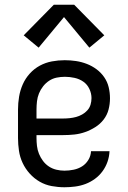

<svg xmlns="http://www.w3.org/2000/svg" viewBox="-20 -782 540 810"><path d="M252 8Q225 8 198 3Q171 -2 147.5 -15.5Q124 -29 105.5 -49.5Q87 -70 75.5 -94.5Q64 -119 60 -146Q56 -173 56 -200V-320Q56 -347 60.5 -374Q65 -401 76 -426Q87 -451 105.5 -471.5Q124 -492 148 -505Q172 -518 199 -523Q226 -528 253 -528Q277 -528 300.5 -524.5Q324 -521 346 -512.5Q368 -504 387 -490Q406 -476 419.5 -456.5Q433 -437 438.5 -414Q444 -391 444 -367Q444 -343 438 -320Q432 -297 417.5 -278Q403 -259 382.5 -246Q362 -233 339.5 -225Q317 -217 293.5 -214.5Q270 -212 246 -212H134V-200Q134 -183 136 -166Q138 -149 144.5 -133Q151 -117 161.5 -103Q172 -89 186.5 -79.5Q201 -70 218 -66Q235 -62 252 -62Q271 -62 290.5 -66Q310 -70 326 -80Q342 -90 352.5 -107Q363 -124 364 -144H442Q441 -121 433.5 -99.5Q426 -78 412.5 -59.5Q399 -41 380.5 -27.5Q362 -14 341 -6Q320 2 297 5Q274 8 252 8ZM246 -282Q260 -282 274 -283.5Q288 -285 301 -288.5Q314 -292 326.5 -299Q339 -306 348.5 -316.5Q358 -327 362 -340.5Q366 -354 366 -368Q366 -388 357 -407Q348 -426 331.5 -437.5Q315 -449 294.5 -453.5Q274 -458 254 -458Q236 -458 219 -454.5Q202 -451 187.5 -441.5Q173 -432 162 -418Q151 -404 144.5 -388Q138 -372 136 -354.5Q134 -337 134 -320V-282ZM143 -581 80 -633 207 -762H293L420 -633L357 -581L250 -710Z"/></svg>

Font: Iosevka Julsh Curly
Style: Regular
Weight: 400
Designer: Belleve Invis
Foundry: Belleve Invis
Version: Version 15.0.2; ttfautohint (v1.8.4)